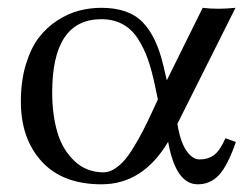

<svg xmlns="http://www.w3.org/2000/svg" viewBox="-20 -462 645 494"><path d="M409.2 -255.4 501.5 -441.9Q520 -439.5 542 -439.5Q561.5 -439.5 585.9 -441.9L436.5 -143.6L438.5 -131.3Q446.3 -92.3 461.2 -72Q476.1 -51.8 493.7 -51.8Q515.1 -51.8 530.5 -63Q545.9 -74.2 560.1 -106.4L586.9 -96.7Q565.9 -36.1 543.7 -12Q521.5 12.2 488.8 12.2Q432.1 12.2 412.6 -97.2Q347.7 12.2 241.2 12.2Q141.1 12.2 87.4 -46.4Q33.7 -105 33.7 -200.7Q33.7 -253.9 46.6 -296.4Q59.6 -338.9 80.1 -365.5Q100.6 -392.1 128.4 -409.9Q156.2 -427.7 184.1 -434.8Q211.9 -441.9 240.7 -441.9Q311 -441.9 346.9 -405Q382.8 -368.2 400.4 -293ZM386.2 -206.1 378.9 -241.2Q370.6 -280.8 360.6 -309.3Q350.6 -337.9 334.7 -362.5Q318.8 -387.2 295.2 -399.9Q271.5 -412.6 240.7 -412.6Q114.3 -412.6 114.3 -224.1Q114.3 -167.5 127.4 -122.3Q140.6 -77.1 171.4 -47.9Q202.1 -18.6 246.6 -18.6Q259.8 -18.6 273.2 -26.6Q286.6 -34.7 298.3 -47.6Q310.1 -60.5 323.2 -82Q336.4 -103.5 347.9 -125.7Q359.4 -147.9 373.5 -178.7Z"/></svg>

Font: Libertinage
Style: f
Weight: 400
Designer: OSP
Foundry: OSP
Version: Version 1.0; 2008; OFL relea